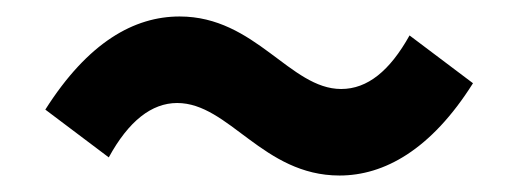

<svg xmlns="http://www.w3.org/2000/svg" viewBox="-20 -491 629 233"><path d="M392 -278C446 -278 503 -309 554 -390L477 -448C453 -405 426 -383 394 -383C332 -383 290 -471 198 -471C143 -471 87 -440 35 -358L112 -300C136 -344 164 -366 195 -366C258 -366 299 -278 392 -278Z"/></svg>

Font: Noto Sans KR Bold
Style: Regular
Weight: 700
Designer: Ryoko NISHIZUKA  (kana & ideographs); Paul D. Hunt (Latin, Greek & Cyrillic); Wenlong ZHANG  (bopomofo); Sandoll Communi
Foundry: Adobe Systems Incorporated
Version: Version 1.004;PS 1.004;hotconv 1.0.82;makeotf.lib2.5.63406